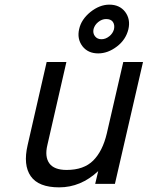

<svg xmlns="http://www.w3.org/2000/svg" viewBox="-20 -792 636 827"><path d="M437 -710Q419 -710 403 -697Q388 -685 383 -667Q379 -649 389 -636Q399 -623 417 -623Q435 -623 451 -636Q466 -648 471 -666Q475 -685 466 -698Q457 -710 437 -710ZM451 -772Q495 -772 519 -741Q543 -709 533 -666Q522 -621 484 -592Q445 -562 403 -562Q359 -562 335 -593Q311 -625 321 -667Q330 -708 369 -740Q409 -772 451 -772ZM596 -525 475 0H390L403 -55Q328 15 235 15Q146 15 112.5 -33Q79 -81 99 -167L181 -525H266L184 -167Q172 -117 192.5 -88.5Q213 -60 267 -60Q341 -60 381.5 -100.5Q422 -141 440 -217L511 -525Z"/></svg>

Font: Miedinger
Style: Italic
Weight: 400
Italic angle: -13°
Version: Version 001.000